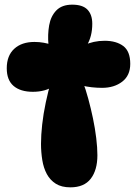

<svg xmlns="http://www.w3.org/2000/svg" viewBox="-20 -794 588 824"><path d="M201 -602H188Q184 -646 191 -685.5Q198 -725 222 -749.5Q246 -774 290 -774Q335 -774 355.5 -752.5Q376 -731 376 -692Q376 -637 352 -598L341 -600Q381 -619 429 -619Q479 -619 509 -596.5Q539 -574 539 -520Q539 -470 504.5 -443.5Q470 -417 418 -417Q397 -417 373.5 -419.5Q350 -422 328 -428L336 -442Q348 -410 359 -369.5Q370 -329 379 -286Q388 -243 393 -201.5Q398 -160 398 -128Q398 -64 369.5 -27Q341 10 282 10Q244 10 219.5 -5.5Q195 -21 181 -47Q167 -73 161.5 -107Q156 -141 156 -177Q156 -214 161 -259.5Q166 -305 176.5 -354.5Q187 -404 200 -449L213 -426Q176 -400 121 -400Q68 -400 38.5 -425Q9 -450 9 -501Q9 -555 41 -584.5Q73 -614 128 -614Q149 -614 168 -610.5Q187 -607 201 -602Z"/></svg>

Font: DynaPuff SemiBold
Style: Regular
Weight: 600
Designer: Toshi Omagari, Jennifer Daniel
Foundry: Google Fonts
Version: Version 2.000